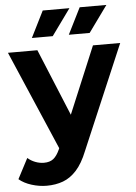

<svg xmlns="http://www.w3.org/2000/svg" viewBox="-65 -798 741 1046"><g transform="rotate(-5 305.5 -274.5)"><path d="M148 202Q107 202 65.5 189Q24 176 -3 153L55 42Q73 58 96.5 67Q120 76 144 76Q176 76 195.5 60.5Q215 45 231 9L233 4L0 -538H161L312 -172L465 -538H614L371 33Q345 98 311.5 135Q278 172 237.5 187Q197 202 148 202ZM339 -607 411 -751H557L453 -607ZM137 -607 209 -751H355L251 -607Z"/></g></svg>

Font: Montserrat Z
Style: Bold
Weight: 700
Designer: Julieta Ulanovsky
Foundry: Julieta Ulanovsky
Version: Version 8.000